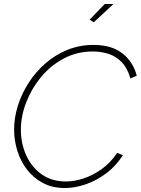

<svg xmlns="http://www.w3.org/2000/svg" viewBox="-20 -940 708 966"><path d="M306 6Q244 6 196.5 -19Q149 -44 116.5 -86Q84 -128 67.5 -180.5Q51 -233 51 -288Q51 -348 70 -408.5Q89 -469 124.5 -524Q160 -579 209 -621.5Q258 -664 319 -689Q380 -714 450 -714Q543 -714 597 -670.5Q651 -627 668 -559L636 -545Q622 -596 593.5 -626Q565 -656 527.5 -668.5Q490 -681 447 -681Q368 -681 301.5 -646Q235 -611 187 -553Q139 -495 112 -425.5Q85 -356 85 -287Q85 -218 112 -158.5Q139 -99 189.5 -63Q240 -27 312 -27Q354 -27 400 -42Q446 -57 490.5 -88.5Q535 -120 570 -171L598 -159Q564 -105 514.5 -68Q465 -31 411 -12.5Q357 6 306 6ZM452 -828 431 -841 507 -920H551Z"/></svg>

Font: Raleway Thin ExtraLight
Style: Italic
Weight: 250
Italic angle: -12°
Version: Version 4.026